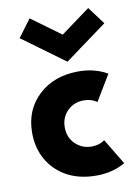

<svg xmlns="http://www.w3.org/2000/svg" viewBox="-80 -725 557 789"><g transform="rotate(-10 199.0 -330.0)"><path d="M259 12Q188 12 136.2 -16.2Q84.5 -44.5 56.2 -94Q28 -143.5 28 -206.5Q28 -302 92.2 -362.2Q156.5 -422.5 259 -422.5Q326.5 -422.5 379 -392L314.5 -285Q291.5 -301.5 260 -301.5Q219 -301.5 191.5 -274.2Q164 -247 164 -205.5Q164 -163 192 -136Q220 -109 260 -109Q291.5 -109 314.5 -125.5L379 -18.5Q326.5 12 259 12ZM222 -469.5 45 -599 99.5 -672 222 -582.5 344 -672 398.5 -599Z"/></g></svg>

Font: Lucymar Sans
Style: Bold
Weight: 700
Foundry: The League of Moveable Type (original font) / Main changes by Cristiano Sobral with portions from Mirco Monsees
Version: Version 2.001;August 30, 2020;FontCreator 13.0.0.2681 64-bit